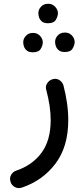

<svg xmlns="http://www.w3.org/2000/svg" viewBox="-20 -692 428 997"><path d="M249 -279.3Q271 -287.6 288.1 -276.4Q305.2 -265.1 309.6 -248Q321.8 -201.2 328.1 -156.2Q334.5 -111.3 334.5 -68.4Q334.5 69.8 267.8 158Q201.2 246.1 93.3 282.2Q72.8 288.6 56.2 278.8Q39.6 269 34.7 252.4Q28.3 231 38.3 215.1Q48.3 199.2 63.5 194.3Q147 166.5 195.1 102.1Q243.2 37.6 243.2 -68.4Q243.2 -139.2 220.2 -225.1Q214.8 -245.1 225.1 -259.8Q235.4 -274.4 249 -279.3ZM179.2 -624Q179.2 -642.6 193.1 -657.5Q207 -672.4 229.5 -672.4Q245.1 -672.4 255.6 -665.8Q266.1 -659.2 272.5 -649.4Q280.8 -636.2 280.8 -623.5Q280.8 -607.9 270.3 -589.6Q259.8 -571.3 229.5 -571.3Q208.5 -571.3 198 -580.1Q187.5 -588.9 183.1 -601.1Q179.2 -612.8 179.2 -624ZM266.1 -474.6Q266.1 -493.2 280 -508.1Q293.9 -522.9 316.4 -522.9Q332 -522.9 342.5 -516.6Q353 -510.3 359.4 -500.5Q367.7 -487.3 367.7 -474.1Q367.7 -458.5 357.2 -440.2Q346.7 -421.9 316.4 -421.9Q295.9 -421.9 285.2 -430.9Q274.4 -439.9 270 -452.1Q266.1 -463.9 266.1 -474.6ZM100.6 -472.7Q100.6 -491.2 114.5 -506.1Q128.4 -521 150.9 -521Q166.5 -521 177 -514.6Q187.5 -508.3 193.8 -498.5Q202.1 -485.4 202.1 -472.2Q202.1 -456.5 191.7 -438.5Q181.2 -420.4 150.9 -420.4Q130.4 -420.4 119.6 -429.2Q108.9 -438 104.5 -450.2Q100.6 -461.9 100.6 -472.7Z"/></svg>

Font: Mikhak Medium
Style: Regular
Weight: 500
Designer: Amin Abedi
Version: Version 3.3